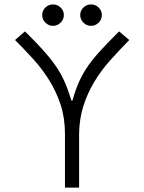

<svg xmlns="http://www.w3.org/2000/svg" viewBox="-20 -849 654 869"><path d="M274 -243Q274 -315 254.5 -374.5Q235 -434 203 -485.5Q171 -537 130.5 -581.5Q90 -626 48 -668L93 -707Q139 -662 172 -625.5Q205 -589 229.5 -554.5Q254 -520 271 -482Q288 -444 303 -394H308Q322 -444 339 -481.5Q356 -519 380.5 -553.5Q405 -588 439 -624.5Q473 -661 519 -707L565 -668Q519 -621 477.5 -574.5Q436 -528 405.5 -476.5Q375 -425 357 -368Q339 -311 338 -243V0H274ZM171 -781Q171 -801 185.5 -815Q200 -829 220 -829Q240 -829 254.5 -815Q269 -801 269 -781Q269 -761 254.5 -746.5Q240 -732 220 -732Q200 -732 185.5 -746.5Q171 -761 171 -781ZM343 -781Q343 -801 357.5 -815Q372 -829 392 -829Q412 -829 426.5 -815Q441 -801 441 -781Q441 -761 426.5 -746.5Q412 -732 392 -732Q372 -732 357.5 -746.5Q343 -761 343 -781Z"/></svg>

Font: Rising Sun Light
Style: Regular
Weight: 300
Designer: Matt McInerney, Pablo Impallari, Rodrigo Fuenzalida (Raleway font), Stephen Hutchings (Greek), Cristiano Sobral (main ch
Foundry: The Rising Sun Project Authors
Version: Version 4.327; ttfautohint (v1.8.4.7-5d5b-dirty)